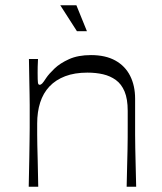

<svg xmlns="http://www.w3.org/2000/svg" viewBox="-20 -706 611 726"><path d="M88.6 0Q90.3 -68.4 90.8 -109.7Q91.3 -151 91.8 -176.9Q92.3 -202.7 92.3 -222.2Q92.3 -241.7 92.3 -266.4Q92.3 -290.3 92.3 -309.1Q92.3 -328 91.8 -349.4Q91.3 -370.9 90.8 -402.5Q90.3 -434.1 89.4 -482.9H123.7Q122.7 -466.4 122.5 -453.1Q122.3 -439.7 122.3 -430.1Q122.3 -402.4 123.4 -393.9Q124.4 -385.4 129.7 -385.4Q134.7 -385.4 139.5 -390.3Q144.3 -395.1 154.9 -411.6Q165.1 -426.7 186.1 -446.8Q207 -466.9 241.1 -482.3Q275.1 -497.7 324.1 -497.7Q379 -497.7 416.2 -477.1Q453.4 -456.4 472.1 -419.2Q490.9 -382 490.9 -332.4Q490.9 -287.9 490.9 -255.9Q490.9 -223.9 490.9 -197.9Q491 -171.9 491.5 -144.9Q492 -118 492.9 -83.9Q493.9 -49.9 494.9 0H458.9Q459.9 -49.1 460.8 -82.2Q461.7 -115.3 462.2 -139.6Q462.7 -164 462.8 -184.9Q462.9 -205.7 462.9 -229.6Q462.9 -253.6 462.9 -287Q462.9 -331.6 451.1 -359.9Q439.3 -388.1 418.2 -403.4Q397.1 -418.7 369.9 -425.1Q342.6 -431.4 310.6 -431.4Q262.4 -431.4 226.5 -417.8Q190.6 -404.1 166.9 -379Q143.3 -353.9 131.9 -318.3Q120.6 -282.7 120.6 -239Q120.6 -215.4 120.6 -197.6Q120.6 -179.7 121.1 -157.1Q121.6 -134.6 122.6 -98.1Q123.6 -61.6 124.6 0ZM270.9 -588 208 -686H268.9L308.7 -588Z"/></svg>

Font: Ojuju ExtraLight
Style: Regular
Weight: 200
Designer: Chisaokwu Joboson, Mirko Velimirovic
Foundry: Udi Foundry
Version: Version 1.000